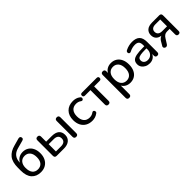

<svg xmlns="http://www.w3.org/2000/svg" viewBox="230 -2003 3479 3479"><g transform="rotate(-45 1969.0 -264.0)"><path d="M286 -66Q353 -66 390.5 -110Q428 -154 428 -238Q428 -321 390.5 -366.5Q353 -412 287 -412Q220 -412 182.5 -367Q145 -322 145 -245Q145 -157 182 -111.5Q219 -66 286 -66ZM290 9Q178 9 113.5 -62Q49 -133 49 -270V-344Q49 -490 110 -566.5Q171 -643 292 -674L432 -713Q452 -718 467 -711Q482 -704 486 -684Q495 -645 449 -634L299 -593Q220 -572 180 -518.5Q140 -465 140 -385V-383Q163 -431 207.5 -459Q252 -487 313 -487Q376 -487 423.5 -457Q471 -427 497.5 -372Q524 -317 524 -242Q524 -166 495 -109.5Q466 -53 413.5 -22Q361 9 290 9Z M699 0Q650 0 650 -49V-446Q650 -494 698 -494Q745 -494 745 -446V-317H886Q981 -317 1029 -277Q1077 -237 1077 -160Q1077 -87 1026.5 -43.5Q976 0 886 0ZM745 -66H875Q928 -66 957.5 -89Q987 -112 987 -159Q987 -207 957.5 -229.5Q928 -252 875 -252H745ZM1193 7Q1145 7 1145 -41V-446Q1145 -494 1193 -494Q1240 -494 1240 -446V-41Q1240 7 1193 7Z M1608 9Q1534 9 1479.5 -22.5Q1425 -54 1395.5 -111.5Q1366 -169 1366 -246Q1366 -362 1431 -429Q1496 -496 1608 -496Q1643 -496 1679.5 -486Q1716 -476 1747 -451Q1762 -442 1765.5 -427.5Q1769 -413 1762.5 -400Q1756 -387 1743 -382Q1730 -377 1713 -387Q1689 -406 1663.5 -413Q1638 -420 1614 -420Q1541 -420 1502 -374.5Q1463 -329 1463 -246Q1463 -162 1502 -114.5Q1541 -67 1614 -67Q1638 -67 1663 -74Q1688 -81 1713 -100Q1730 -111 1743 -105.5Q1756 -100 1762 -86.5Q1768 -73 1765 -58.5Q1762 -44 1747 -36Q1715 -12 1679 -1.5Q1643 9 1608 9Z M2021 7Q1973 7 1973 -41V-410H1834Q1792 -410 1792 -449Q1792 -487 1834 -487H2207Q2249 -487 2249 -449Q2249 -410 2207 -410H2068V-41Q2068 7 2021 7Z M2560 -66Q2624 -66 2662.5 -111.5Q2701 -157 2701 -244Q2701 -330 2662.5 -375.5Q2624 -421 2560 -421Q2495 -421 2456.5 -375.5Q2418 -330 2418 -244Q2418 -157 2456.5 -111.5Q2495 -66 2560 -66ZM2372 187Q2324 187 2324 139V-446Q2324 -494 2371 -494Q2418 -494 2418 -446V-404Q2439 -447 2482.5 -471.5Q2526 -496 2582 -496Q2647 -496 2695 -465.5Q2743 -435 2770 -378.5Q2797 -322 2797 -244Q2797 -166 2770.5 -109Q2744 -52 2695.5 -21.5Q2647 9 2582 9Q2527 9 2484.5 -15Q2442 -39 2420 -80V139Q2420 187 2372 187Z M3079 9Q3028 9 2988 -11Q2948 -31 2925 -65Q2902 -99 2902 -141Q2902 -195 2929.5 -225.5Q2957 -256 3020.5 -269Q3084 -282 3192 -282H3226V-312Q3226 -371 3201.5 -396.5Q3177 -422 3122 -422Q3088 -422 3053.5 -413.5Q3019 -405 2981 -385Q2962 -376 2948.5 -382.5Q2935 -389 2930.5 -403.5Q2926 -418 2931.5 -432.5Q2937 -447 2955 -455Q2998 -477 3041 -486.5Q3084 -496 3123 -496Q3222 -496 3269.5 -449Q3317 -402 3317 -303V-41Q3317 7 3272 7Q3227 7 3227 -41V-82Q3209 -40 3170.5 -15.5Q3132 9 3079 9ZM3226 -227H3194Q3118 -227 3075 -219.5Q3032 -212 3014 -194.5Q2996 -177 2996 -146Q2996 -108 3023 -83.5Q3050 -59 3097 -59Q3153 -59 3189.5 -98Q3226 -137 3226 -197Z M3651 -246H3772V-421H3651Q3595 -421 3568 -398Q3541 -375 3541 -334Q3541 -293 3568 -269.5Q3595 -246 3651 -246ZM3816 7Q3796 7 3784 -4.5Q3772 -16 3772 -38V-180H3705Q3668 -180 3642.5 -161.5Q3617 -143 3600 -114L3538 -16Q3523 5 3504.5 7.5Q3486 10 3471 0.5Q3456 -9 3451.5 -25.5Q3447 -42 3461 -60L3507 -138Q3520 -158 3538.5 -174Q3557 -190 3578 -198Q3516 -207 3483 -243.5Q3450 -280 3450 -339Q3450 -407 3495.5 -447Q3541 -487 3632 -487H3812Q3861 -487 3861 -439V-38Q3861 7 3816 7Z"/></g></svg>

Font: Chiron GoRound TC
Style: Regular
Weight: 400
Designer: Ryoko NISHIZUKA 西塚涼子 (kana, bopomofo & ideographs); Paul D. Hunt (Latin, Greek & Cyrillic); Sandoll Communications 산돌커뮤니
Foundry: Adobe
Version: Version 1.000;hotconv 1.1.1;makeotfexe 2.6.0